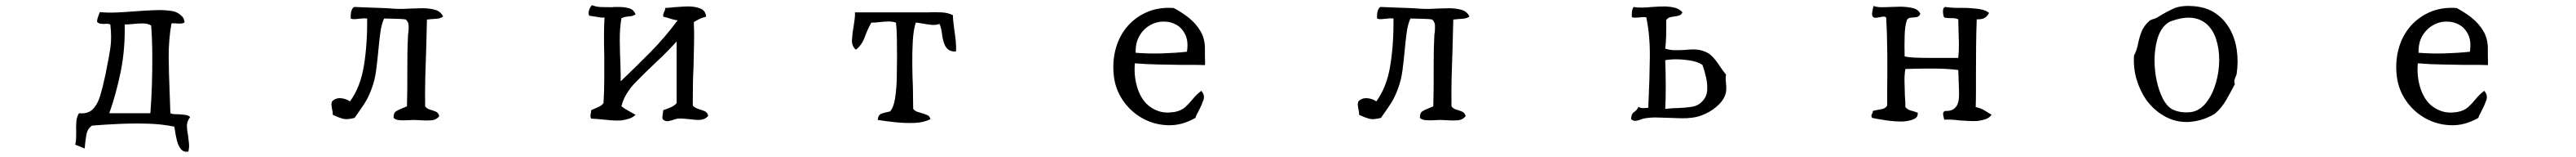

<svg xmlns="http://www.w3.org/2000/svg" viewBox="-20 -509 10040 610"><path d="M721 -54Q708 -37 708.5 -19Q709 -1 713 18Q715 33 716.5 48.5Q718 64 714 80Q695 83 684.5 69.5Q674 56 669 35Q664 14 661 -7Q660 -14 659 -17Q611 -27 555 -28.5Q499 -30 443 -27.5Q387 -25 339 -21Q321 -10 316.5 15.5Q312 41 310 68Q301 64 291.5 60.5Q282 57 273 53Q276 43 276.5 30.5Q277 18 277 4Q276 -16 277.5 -36Q279 -56 288 -69Q323 -66 341.5 -84.5Q360 -103 370 -135.5Q380 -168 388 -206Q390 -214 391.5 -221Q393 -228 394 -235Q404 -282 410 -322Q416 -362 410 -414Q405 -416 399 -416.5Q393 -417 387 -416Q379 -416 371 -417Q363 -418 358 -425Q359 -436 362.5 -444.5Q366 -453 369 -462Q399 -459 434 -460.5Q469 -462 505 -465Q545 -468 583 -469.5Q621 -471 651 -466Q667 -464 683 -451.5Q699 -439 699 -422Q694 -418 684.5 -417.5Q675 -417 666 -418Q660 -418 655 -418.5Q650 -419 648 -417Q637 -353 637.5 -288.5Q638 -224 641 -155Q642 -134 642.5 -112.5Q643 -91 644 -69Q651 -66 660 -65.5Q669 -65 678 -65Q691 -64 703 -62.5Q715 -61 721 -54ZM569 -410Q555 -418 537 -418Q519 -418 501 -416Q492 -415 483 -414.5Q474 -414 466 -414Q468 -317 450.5 -231Q433 -145 406 -69H566Q570 -117 572 -178Q574 -239 573.5 -300Q573 -361 569 -410Z M1707 -445Q1697 -437 1679 -436Q1661 -435 1644 -433Q1643 -404 1642.5 -375.5Q1642 -347 1641 -318Q1639 -265 1637.5 -210Q1636 -155 1637 -96Q1643 -87 1655 -83.5Q1667 -80 1678 -75.5Q1689 -71 1692 -58Q1681 -43 1660.5 -41.5Q1640 -40 1616 -42Q1610 -42 1604 -42.5Q1598 -43 1592 -43Q1586 -43 1580.5 -42.5Q1575 -42 1570 -42Q1553 -41 1537.5 -42Q1522 -43 1514 -51Q1513 -70 1523.5 -76.5Q1534 -83 1547 -88Q1552 -90 1557 -92Q1562 -94 1566 -96Q1568 -161 1567.5 -233.5Q1567 -306 1570 -367Q1570 -372 1570.5 -376.5Q1571 -381 1572 -385Q1573 -399 1572.5 -411Q1572 -423 1562 -433Q1554 -435 1537.5 -435.5Q1521 -436 1504 -436.5Q1487 -437 1477 -437Q1467 -416 1462.5 -383.5Q1458 -351 1454.5 -312.5Q1451 -274 1446 -236Q1441 -198 1429 -166Q1416 -130 1399 -104.5Q1382 -79 1362 -51Q1332 -43 1315 -48Q1298 -53 1281 -61Q1278 -62 1277 -63Q1277 -70 1276 -76Q1275 -82 1274 -86Q1273 -93 1272 -99.5Q1271 -106 1274 -115Q1288 -129 1308 -127.5Q1328 -126 1344 -115Q1385 -171 1398.5 -255Q1412 -339 1411 -437Q1402 -438 1394 -437.5Q1386 -437 1379 -436Q1370 -435 1362 -434.5Q1354 -434 1347 -437Q1346 -450 1348 -460.5Q1350 -471 1355 -478Q1357 -479 1358 -480.5Q1359 -482 1362 -482Q1381 -481 1409 -480Q1437 -479 1466 -478Q1495 -477 1518 -475Q1535 -474 1552.5 -474.5Q1570 -475 1587 -476Q1597 -476 1607 -476.5Q1617 -477 1627 -477Q1654 -477 1675.5 -471Q1697 -465 1707 -445Z M2740 -59Q2733 -50 2723 -46.5Q2713 -43 2701 -43Q2693 -43 2684 -44Q2675 -45 2667 -46Q2655 -47 2643.5 -48Q2632 -49 2621 -48Q2615 -47 2610 -45.5Q2605 -44 2600 -42Q2592 -40 2585.5 -38.5Q2579 -37 2572 -40Q2561 -43 2561.5 -53Q2562 -63 2564 -73Q2565 -79 2565 -81Q2580 -86 2594 -92Q2608 -98 2617 -108V-348Q2583 -310 2539.5 -269.5Q2496 -229 2457 -189Q2438 -170 2423 -146Q2408 -122 2402 -96Q2415 -86 2429 -78.5Q2443 -71 2457 -63Q2447 -53 2432 -48Q2417 -43 2400 -41Q2382 -40 2362.5 -41.5Q2343 -43 2325 -45Q2314 -46 2303.5 -47Q2293 -48 2284 -48Q2281 -54 2281 -58Q2281 -62 2282 -67Q2283 -70 2283.5 -73Q2284 -76 2284 -81Q2297 -87 2310.5 -92.5Q2324 -98 2332 -108Q2335 -153 2335 -200Q2335 -247 2335 -292Q2334 -332 2334 -369.5Q2334 -407 2336 -441Q2330 -440 2321.5 -441Q2313 -442 2303 -444Q2297 -445 2290 -446Q2283 -447 2276 -448Q2272 -458 2276 -470Q2280 -482 2287 -489Q2304 -482 2325 -481.5Q2346 -481 2366 -481Q2372 -482 2378 -482Q2384 -482 2390 -482Q2413 -482 2431.5 -477Q2450 -472 2457 -453Q2447 -446 2430 -445Q2413 -444 2402 -438Q2395 -400 2395.5 -350.5Q2396 -301 2398 -259Q2399 -239 2399 -222Q2399 -205 2399 -193Q2458 -249 2515 -306.5Q2572 -364 2621 -430Q2605 -432 2592.5 -436.5Q2580 -441 2565 -444Q2564 -451 2565.5 -455Q2567 -459 2568 -462Q2570 -466 2571.5 -469.5Q2573 -473 2572 -478Q2579 -478 2588 -479Q2597 -480 2607 -481Q2622 -482 2637 -483Q2652 -484 2667 -484Q2693 -483 2711.5 -475Q2730 -467 2732 -444Q2718 -441 2706.5 -435.5Q2695 -430 2684 -423Q2686 -387 2685 -343Q2684 -299 2683 -252Q2681 -213 2680.5 -174.5Q2680 -136 2680 -99Q2688 -90 2701 -86Q2714 -82 2725.5 -77.5Q2737 -73 2740 -59Z M3706 -309Q3687 -308 3676.5 -316Q3666 -324 3661 -337Q3654 -354 3651.5 -376Q3649 -398 3642 -416Q3626 -411 3610 -412.5Q3594 -414 3579 -417Q3571 -418 3564 -419.5Q3557 -421 3549 -421Q3540 -393 3537.5 -350Q3535 -307 3535.5 -258.5Q3536 -210 3538 -168Q3538 -143 3538.5 -122Q3539 -101 3539 -86Q3545 -78 3555.5 -74.5Q3566 -71 3577 -68Q3587 -65 3595.5 -61Q3604 -57 3606 -46Q3581 -33 3544.5 -31.5Q3508 -30 3470 -34Q3432 -38 3401 -43Q3402 -63 3417 -68Q3432 -73 3449 -76Q3463 -92 3468.5 -127.5Q3474 -163 3475 -205Q3476 -247 3476 -283Q3476 -318 3475.5 -357Q3475 -396 3472 -421Q3458 -426 3441 -425.5Q3424 -425 3407 -423Q3399 -422 3391 -421.5Q3383 -421 3376 -421Q3361 -395 3350 -364.5Q3339 -334 3316 -316Q3299 -329 3300.5 -355Q3302 -381 3307 -408Q3309 -422 3311 -436Q3313 -450 3312 -461Q3320 -461 3335.5 -461Q3351 -461 3370 -461Q3399 -461 3432.5 -461Q3466 -461 3497.5 -461Q3529 -461 3552 -461Q3575 -461 3583 -461Q3586 -461 3589 -461Q3592 -461 3595 -461Q3622 -462 3648 -461Q3674 -460 3694 -450Q3694 -435 3696 -419.5Q3698 -404 3700 -388Q3703 -368 3705 -348Q3707 -328 3706 -309Z M4676 -256Q4650 -257 4626 -257Q4602 -257 4578 -257Q4538 -258 4495.5 -258.5Q4453 -259 4403 -263Q4399 -217 4410.5 -175.5Q4422 -134 4447 -107Q4467 -87 4494.5 -77.5Q4522 -68 4558 -74Q4584 -79 4599.5 -93Q4615 -107 4629 -124.5Q4643 -142 4662 -156Q4677 -139 4670 -119.5Q4663 -100 4653 -81Q4649 -73 4645 -65.5Q4641 -58 4639 -51Q4585 -20 4529.5 -22.5Q4474 -25 4428 -52Q4385 -77 4356 -119.5Q4327 -162 4321 -214Q4315 -267 4327 -314.5Q4339 -362 4367 -398Q4397 -437 4444.5 -459.5Q4492 -482 4554 -478Q4585 -462 4613 -440Q4641 -418 4659 -387.5Q4677 -357 4676 -315Q4676 -311 4676 -306Q4676 -301 4676 -295Q4676 -284 4676.5 -272.5Q4677 -261 4676 -256ZM4606 -308Q4612 -348 4600 -373.5Q4588 -399 4566 -412Q4544 -425 4518 -425Q4489 -426 4463 -411.5Q4437 -397 4421 -370Q4405 -343 4406 -304Q4456 -300 4507.5 -301.5Q4559 -303 4606 -308Z M5707 -445Q5697 -437 5679 -436Q5661 -435 5644 -433Q5643 -404 5642.5 -375.5Q5642 -347 5641 -318Q5639 -265 5637.5 -210Q5636 -155 5637 -96Q5643 -87 5655 -83.5Q5667 -80 5678 -75.5Q5689 -71 5692 -58Q5681 -43 5660.5 -41.5Q5640 -40 5616 -42Q5610 -42 5604 -42.5Q5598 -43 5592 -43Q5586 -43 5580.5 -42.5Q5575 -42 5570 -42Q5553 -41 5537.5 -42Q5522 -43 5514 -51Q5513 -70 5523.5 -76.5Q5534 -83 5547 -88Q5552 -90 5557 -92Q5562 -94 5566 -96Q5568 -161 5567.5 -233.5Q5567 -306 5570 -367Q5570 -372 5570.5 -376.5Q5571 -381 5572 -385Q5573 -399 5572.5 -411Q5572 -423 5562 -433Q5554 -435 5537.5 -435.5Q5521 -436 5504 -436.5Q5487 -437 5477 -437Q5467 -416 5462.5 -383.5Q5458 -351 5454.5 -312.5Q5451 -274 5446 -236Q5441 -198 5429 -166Q5416 -130 5399 -104.5Q5382 -79 5362 -51Q5332 -43 5315 -48Q5298 -53 5281 -61Q5278 -62 5277 -63Q5277 -70 5276 -76Q5275 -82 5274 -86Q5273 -93 5272 -99.5Q5271 -106 5274 -115Q5288 -129 5308 -127.5Q5328 -126 5344 -115Q5385 -171 5398.5 -255Q5412 -339 5411 -437Q5402 -438 5394 -437.5Q5386 -437 5379 -436Q5370 -435 5362 -434.5Q5354 -434 5347 -437Q5346 -450 5348 -460.5Q5350 -471 5355 -478Q5357 -479 5358 -480.5Q5359 -482 5362 -482Q5381 -481 5409 -480Q5437 -479 5466 -478Q5495 -477 5518 -475Q5535 -474 5552.5 -474.5Q5570 -475 5587 -476Q5597 -476 5607 -476.5Q5617 -477 5627 -477Q5654 -477 5675.5 -471Q5697 -465 5707 -445Z M6707 -152Q6702 -126 6680 -104Q6658 -82 6630 -68.5Q6602 -55 6577 -52Q6556 -49 6533 -49.5Q6510 -50 6487 -51Q6462 -52 6437 -52.5Q6412 -53 6389 -49Q6385 -48 6381 -47Q6377 -46 6373 -44Q6364 -41 6355.5 -39.5Q6347 -38 6337 -46Q6337 -66 6348.5 -73.5Q6360 -81 6366 -94Q6373 -89 6382 -89Q6391 -89 6399 -90Q6402 -90 6404 -90Q6404 -97 6404.5 -103.5Q6405 -110 6405 -117Q6409 -199 6410 -285.5Q6411 -372 6396 -442Q6388 -443 6380.5 -442.5Q6373 -442 6367 -441Q6360 -441 6353 -440.5Q6346 -440 6340 -442Q6339 -455 6340.5 -465Q6342 -475 6347 -482Q6362 -479 6381 -479.5Q6400 -480 6420 -482Q6433 -483 6446 -483.5Q6459 -484 6472 -484Q6492 -483 6509 -478.5Q6526 -474 6537 -461Q6533 -450 6520 -447.5Q6507 -445 6493.5 -443Q6480 -441 6474 -431Q6474 -426 6474 -421.5Q6474 -417 6474 -413Q6474 -389 6473.5 -368Q6473 -347 6470 -320Q6489 -314 6508.5 -314Q6528 -314 6546 -315Q6564 -317 6581 -317Q6598 -317 6615 -312Q6639 -305 6654 -289Q6669 -273 6681 -254.5Q6693 -236 6707 -219Q6705 -210 6705.5 -201Q6706 -192 6707 -183Q6708 -175 6708 -167Q6708 -159 6707 -152ZM6615 -116Q6632 -134 6633.5 -158.5Q6635 -183 6629 -209Q6623 -235 6615 -257Q6599 -268 6572 -273Q6545 -278 6517.5 -278.5Q6490 -279 6470 -275Q6472 -226 6472 -172Q6472 -118 6470 -86Q6482 -87 6493.5 -88Q6505 -89 6517 -89Q6547 -90 6573 -94Q6599 -98 6615 -116Z M7742 -63Q7733 -51 7718.5 -46Q7704 -41 7687 -39Q7671 -38 7654 -39Q7637 -40 7619 -41Q7603 -43 7587 -44Q7571 -45 7557 -44Q7557 -47 7555 -54Q7553 -61 7553 -68Q7553 -75 7561 -78Q7582 -77 7593.5 -85Q7605 -93 7610 -106Q7616 -121 7615 -153.5Q7614 -186 7613 -211Q7613 -219 7612.5 -226Q7612 -233 7612 -237Q7572 -242 7529.5 -242.5Q7487 -243 7445 -242Q7435 -242 7425.5 -241.5Q7416 -241 7406 -241Q7402 -221 7402.5 -193.5Q7403 -166 7404 -137Q7405 -126 7405.5 -115Q7406 -104 7406 -93Q7414 -83 7427.5 -79.5Q7441 -76 7454 -71Q7456 -54 7439.5 -46.5Q7423 -39 7399 -37Q7367 -36 7330.5 -41.5Q7294 -47 7276 -51Q7273 -57 7273.5 -60.5Q7274 -64 7276 -67Q7280 -73 7279 -78Q7295 -82 7311.5 -84.5Q7328 -87 7335 -99Q7335 -111 7335 -125.5Q7335 -140 7335 -156Q7336 -217 7335.5 -294.5Q7335 -372 7331 -441Q7326 -445 7319.5 -444.5Q7313 -444 7306 -442Q7299 -441 7291.5 -440Q7284 -439 7279 -444Q7275 -451 7276.5 -460Q7278 -469 7280 -479Q7281 -484 7282 -486Q7294 -481 7312.5 -481Q7331 -481 7351 -482Q7360 -482 7368.5 -482.5Q7377 -483 7385 -483Q7411 -483 7433.5 -478Q7456 -473 7464 -456Q7460 -444 7449 -442.5Q7438 -441 7427.5 -440.5Q7417 -440 7412 -431Q7404 -409 7403 -369Q7402 -329 7403 -290Q7418 -286 7445.5 -285Q7473 -284 7504 -284Q7535 -284 7561 -284Q7579 -284 7592.5 -284Q7606 -284 7612 -284Q7615 -313 7614.5 -339.5Q7614 -366 7613 -394Q7613 -404 7612.5 -414Q7612 -424 7612 -434Q7601 -439 7585.5 -438.5Q7570 -438 7557 -441Q7553 -450 7552.5 -464.5Q7552 -479 7561 -482Q7587 -478 7617.5 -478.5Q7648 -479 7676 -476Q7693 -475 7707.5 -471Q7722 -467 7732 -459Q7726 -446 7715 -439.5Q7704 -433 7684 -434Q7682 -382 7681.5 -327Q7681 -272 7681 -219Q7681 -185 7681 -153.5Q7681 -122 7680 -93Q7699 -89 7713.5 -80.5Q7728 -72 7742 -63Z M8697 -222Q8696 -218 8695 -215Q8694 -212 8692 -209Q8690 -204 8688.5 -198Q8687 -192 8690 -182Q8674 -151 8656 -120Q8638 -89 8612 -67Q8585 -51 8558.5 -43.5Q8532 -36 8506 -35Q8457 -34 8415 -58Q8373 -82 8344 -122Q8320 -157 8307 -200.5Q8294 -244 8297 -293Q8308 -314 8312.5 -337.5Q8317 -361 8325.5 -384Q8334 -407 8356 -427Q8361 -432 8372.5 -435Q8384 -438 8394 -445Q8423 -463 8452 -476Q8481 -489 8530 -485Q8580 -481 8614.5 -457.5Q8649 -434 8670 -397Q8691 -360 8697.5 -314.5Q8704 -269 8697 -222ZM8629 -277Q8629 -320 8616.5 -358Q8604 -396 8577 -418Q8560 -432 8536.5 -437.5Q8513 -443 8482 -438Q8463 -434 8446.5 -428.5Q8430 -423 8419 -412Q8397 -391 8387 -353.5Q8377 -316 8377 -274Q8377 -234 8385.5 -195Q8394 -156 8409 -126.5Q8424 -97 8445 -85Q8462 -76 8483 -73.5Q8504 -71 8522 -74Q8555 -80 8579 -111Q8603 -142 8616 -186.5Q8629 -231 8629 -277Z M9676 -256Q9650 -257 9626 -257Q9602 -257 9578 -257Q9538 -258 9495.5 -258.5Q9453 -259 9403 -263Q9399 -217 9410.5 -175.5Q9422 -134 9447 -107Q9467 -87 9494.5 -77.5Q9522 -68 9558 -74Q9584 -79 9599.5 -93Q9615 -107 9629 -124.5Q9643 -142 9662 -156Q9677 -139 9670 -119.5Q9663 -100 9653 -81Q9649 -73 9645 -65.5Q9641 -58 9639 -51Q9585 -20 9529.5 -22.5Q9474 -25 9428 -52Q9385 -77 9356 -119.5Q9327 -162 9321 -214Q9315 -267 9327 -314.5Q9339 -362 9367 -398Q9397 -437 9444.5 -459.5Q9492 -482 9554 -478Q9585 -462 9613 -440Q9641 -418 9659 -387.5Q9677 -357 9676 -315Q9676 -311 9676 -306Q9676 -301 9676 -295Q9676 -284 9676.5 -272.5Q9677 -261 9676 -256ZM9606 -308Q9612 -348 9600 -373.5Q9588 -399 9566 -412Q9544 -425 9518 -425Q9489 -426 9463 -411.5Q9437 -397 9421 -370Q9405 -343 9406 -304Q9456 -300 9507.5 -301.5Q9559 -303 9606 -308Z"/></svg>

Font: Yuji Mai
Style: Regular
Weight: 400
Designer: Kataoka Yuji
Foundry: Kinuta Font Factory
Version: Version 3.002